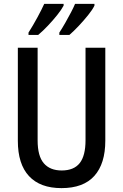

<svg xmlns="http://www.w3.org/2000/svg" viewBox="-20 -960 635 990"><path d="M523 -235Q523 -116 466.5 -53Q410 10 297 10Q187 10 129.5 -52Q72 -114 72 -234V-714H174V-236Q174 -155 206 -118Q238 -81 298 -81Q361 -81 391 -119Q421 -157 421 -237V-714H523ZM467 -931Q457 -910 434 -881.5Q411 -853 385 -825.5Q359 -798 338 -780H286V-792Q301 -815 317 -843Q333 -871 346.5 -897Q360 -923 367 -940H467ZM308 -931Q297 -910 275 -882.5Q253 -855 227 -827.5Q201 -800 177 -780H127V-792Q150 -828 173 -870.5Q196 -913 208 -940H308Z"/></svg>

Font: Noto Sans Ethiopic Condensed Medium
Style: Regular
Weight: 500
Width: 3
Designer: Monotype Design Team
Foundry: Monotype Imaging Inc.
Version: Version 2.102; ttfautohint (v1.8.4.7-5d5b)